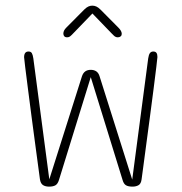

<svg xmlns="http://www.w3.org/2000/svg" viewBox="-20 -668 659 697"><path d="M158 9.5Q145 9.5 136.2 4Q127.5 -1.5 125 -17Q124.5 -21.5 120 -54.2Q115.5 -87 109 -136Q102.5 -185 95.2 -239.5Q88 -294 81.8 -343Q75.5 -392 71.5 -424.2Q67.5 -456.5 67.5 -460Q67.5 -470.5 71.5 -475.8Q75.5 -481 83.5 -481Q92 -481 95.5 -475.2Q99 -469.5 101 -456L159 -17L277.5 -391Q281.5 -403 289.5 -408.8Q297.5 -414.5 309.5 -414.5Q321.5 -414.5 329.8 -408.8Q338 -403 341.5 -391L460 -16L518 -456Q520 -469.5 524.2 -475.2Q528.5 -481 536.5 -481Q544.5 -481 548 -476Q551.5 -471 551.5 -461Q551.5 -457 547.5 -425Q543.5 -393 537.5 -345Q531.5 -297 524.2 -243.2Q517 -189.5 510.5 -140.5Q504 -91.5 499.5 -57.8Q495 -24 494 -17Q492 -1 483 4.2Q474 9.5 461 9.5Q445.5 9.5 437.2 4.5Q429 -0.5 425 -14.5L309.5 -388L194 -14.5Q189.5 0 181 4.8Q172.5 9.5 158 9.5ZM410 -567.5Q422 -555.5 422 -545Q422 -539.5 418 -536Q414 -532.5 407.5 -532.5Q401 -532.5 396.5 -536Q392 -539.5 384.5 -547.5L315.5 -619L246 -547Q238.5 -539 234.2 -535.8Q230 -532.5 223 -532.5Q217 -532.5 213.5 -536.2Q210 -540 210 -546Q210 -557 220.5 -567.5L285.5 -633Q293.5 -641 300.5 -644.2Q307.5 -647.5 315 -647.5Q323 -647.5 330 -644.2Q337 -641 345 -633Z"/></svg>

Font: Sono Monospace ExtraLight
Style: Regular
Weight: 250
Version: Version 2.112